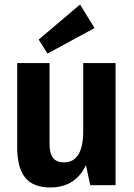

<svg xmlns="http://www.w3.org/2000/svg" viewBox="-20 -819 592 849"><path d="M199 -183Q199 -141 214.5 -121Q230 -101 263 -101Q305 -101 326.5 -135.5Q348 -170 348 -239L391 -310V-261Q391 -128 343 -59Q295 10 202 10Q127 10 91.5 -33.5Q56 -77 56 -168V-540H199ZM491 0H379L348 -146V-540H491ZM398 -695 190 -582 151 -644 334 -799Z"/></svg>

Font: Pathway Extreme Condensed
Style: Bold
Weight: 700
Width: 3
Version: Version 1.001;gftools[0.9.26]